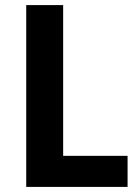

<svg xmlns="http://www.w3.org/2000/svg" viewBox="-20 -734 549 754"><path d="M83 0H481V-122H228V-714H83Z"/></svg>

Font: Noto Sans Kannada SemiCondensed
Style: Bold
Weight: 700
Width: 4
Designer: Jelle Bosma - Monotype Design Team
Foundry: Monotype Imaging Inc.
Version: Version 2.005